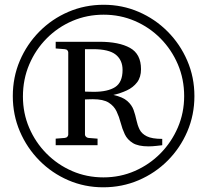

<svg xmlns="http://www.w3.org/2000/svg" viewBox="-20 -757 877 813"><path d="M803.2 -350.1Q803.2 -270.5 773.2 -200.4Q743.2 -130.4 690.2 -77.1Q637.2 -23.9 567.1 6.1Q497.1 36.1 417 36.1Q338.4 36.1 269 6.1Q199.7 -23.9 147 -77.1Q94.2 -130.4 64.2 -200.4Q34.2 -270.5 34.2 -350.1Q34.2 -430.2 64 -500Q93.8 -569.8 146.7 -623.3Q199.7 -676.8 269.5 -706.8Q339.4 -736.8 418.9 -736.8Q497.6 -736.8 567.1 -706.8Q636.7 -676.8 689.7 -623.5Q742.7 -570.3 772.9 -500.2Q803.2 -430.2 803.2 -350.1ZM759.8 -350.1Q759.8 -421.9 733.2 -484.4Q706.5 -546.9 659.7 -594.2Q612.8 -641.6 551 -668.2Q489.3 -694.8 418.9 -694.8Q348.6 -694.8 286.9 -668.5Q225.1 -642.1 178 -594.7Q130.9 -547.4 104 -484.4Q77.1 -421.4 77.1 -348.1Q77.1 -277.8 103.5 -216.1Q129.9 -154.3 176.8 -106.9Q223.6 -59.6 285.4 -32.7Q347.2 -5.9 418 -5.9Q488.8 -5.9 550.8 -33Q612.8 -60.1 659.7 -107.7Q706.5 -155.3 733.2 -217.5Q759.8 -279.8 759.8 -350.1ZM667 -142.1Q662.6 -141.6 643.6 -139.4Q624.5 -137.2 608.9 -137.2Q564.9 -137.2 542 -151.6Q519 -166 508.3 -188.7Q497.6 -211.4 491 -237.1Q484.4 -262.7 473.6 -285.4Q462.9 -308.1 440.2 -322.5Q417.5 -336.9 373 -336.9Q361.8 -336.9 351.6 -336.4Q341.3 -335.9 339.8 -335.9V-187Q339.8 -182.6 343.8 -178.2Q347.7 -173.8 355 -172.9L393.1 -169.9V-142.1H215.8V-169.9L253.9 -172.9Q261.7 -173.8 265.4 -178.2Q269 -182.6 269 -187V-535.2Q269 -539.6 265.4 -543.9Q261.7 -548.3 253.9 -548.8L215.8 -551.8V-580.1H401.9Q483.9 -580.1 530.5 -554.2Q577.1 -528.3 577.1 -463.9Q577.1 -430.2 560.5 -408.4Q543.9 -386.7 517.3 -374.3Q490.7 -361.8 460 -355Q500 -346.2 519 -329.3Q538.1 -312.5 545.7 -291.3Q553.2 -270 557.6 -248.8Q562 -227.5 570.8 -209.2Q579.6 -190.9 601.6 -179.9Q623.5 -168.9 667 -168.9ZM499 -460.9Q499 -502.4 470.2 -525.6Q441.4 -548.8 374 -548.8Q374 -548.8 366 -548.8Q357.9 -548.8 349.4 -548.8Q340.8 -548.8 339.8 -548.8V-369.1Q341.3 -369.1 355.2 -368.7Q369.1 -368.2 377 -368.2Q436.5 -368.2 467.8 -388.4Q499 -408.7 499 -460.9Z"/></svg>

Font: Eeyek
Style: Regular
Weight: 400
Designer: Pravabati Chingangbam and Tabish
Foundry: SIL International
Version: Version 2.000